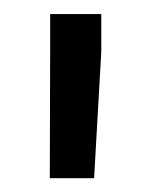

<svg xmlns="http://www.w3.org/2000/svg" viewBox="-20 -770 215 273"><path d="M124 -750V-696.3L113.8 -516.6H50.8L51.3 -688V-750Z"/></svg>

Font: Vazirmatn
Style: Regular
Weight: 400
Designer: Saber Rastikerdar
Foundry: Saber Rastikerdar
Version: Version 33.003;September 2, 2022;FontCreator 14.0.0.2862 64-